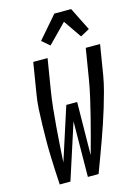

<svg xmlns="http://www.w3.org/2000/svg" viewBox="-142 -1052 802 1127"><g transform="rotate(-15 259.0 -488.5)"><path d="M141 0H76Q73 -45 71 -91Q69 -137 67.5 -182.5Q66 -228 66.5 -274Q67 -320 68 -366Q69 -412 71.5 -458.5Q74 -505 82 -551L112 -735H199L169 -551Q160 -497 154.5 -443Q149 -389 144.5 -335Q140 -281 136.5 -227Q133 -173 130 -119L234 -441H300L296 -119Q311 -173 325.5 -227Q340 -281 353.5 -335Q367 -389 379.5 -443Q392 -497 401 -551L431 -735H518L488 -551Q480 -505 467.5 -458.5Q455 -412 441 -366Q427 -320 411.5 -274Q396 -228 379.5 -182.5Q363 -137 346 -91Q329 -45 312 0H247L250 -337ZM235 -802 188 -842 305 -977H407L477 -837L422 -807L347 -916Z"/></g></svg>

Font: Iosevka Term Curly Medium
Style: Italic
Weight: 500
Italic angle: -9°
Designer: Belleve Invis
Foundry: Belleve Invis
Version: Version 32.3.0